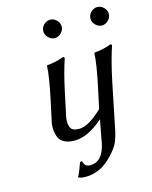

<svg xmlns="http://www.w3.org/2000/svg" viewBox="-127 -734 818 1030"><g transform="rotate(-15 282.5 -219.0)"><path d="M372.6 -64H370.6Q285.6 10.3 211.9 9.8Q178.7 9.8 156.5 -2Q134.3 -13.7 126.2 -33Q118.2 -52.2 116.2 -76.7Q114.3 -101.1 120.6 -126L144 -234.9Q170.9 -362.3 172.4 -416L174.8 -418.9Q222.7 -422.4 267.1 -439Q276.4 -439 274.4 -429.2Q250 -357.4 227.1 -249L206.1 -149.9Q194.8 -106.4 199.5 -83.3Q204.1 -60.1 216.3 -52.5Q228.5 -44.9 254.4 -44.9Q303.7 -44.9 382.3 -119.1L407.2 -234.9Q434.1 -362.3 435.5 -416L438 -418.9Q485.8 -422.4 530.3 -439Q539.6 -439 537.1 -429.2Q512.7 -357.4 489.7 -249L478 -191.9Q474.1 -172.9 438.5 2Q427.7 55.2 414.1 82.3Q400.4 109.4 367.2 144Q301.3 212.9 219.7 212.9Q191.4 212.9 179.2 205.1V202.1Q187 191.9 196.8 164.3Q206.5 136.7 210.9 127.9L221.2 127Q225.1 139.2 227.5 144Q230 148.9 237.8 154.1Q245.6 159.2 258.3 159.2Q328.1 159.2 348.6 63Q349.6 58.6 352.1 43.9Q354.5 29.3 359.9 0.7Q365.2 -27.8 372.6 -64ZM478.5 -564.5Q462.9 -580.1 462.9 -600.1Q462.9 -620.1 478.5 -635.5Q494.1 -650.9 514.2 -650.9Q534.2 -650.9 549.6 -635.5Q564.9 -620.1 564.9 -600.1Q564.9 -580.1 549.6 -564.5Q534.2 -548.8 514.2 -548.8Q494.1 -548.8 478.5 -564.5ZM216.6 -564.5Q201.2 -580.1 201.2 -600.1Q201.2 -620.1 216.6 -635.5Q231.9 -650.9 252 -650.9Q272 -650.9 287.6 -635.5Q303.2 -620.1 303.2 -600.1Q303.2 -580.1 287.6 -564.5Q272 -548.8 252 -548.8Q231.9 -548.8 216.6 -564.5Z"/></g></svg>

Font: Linux Biolinum O
Style: Italic
Weight: 400
Italic angle: -12°
Designer: Philipp H. Poll
Foundry: Philipp H. Poll
Version: Version 1.1.3